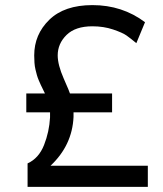

<svg xmlns="http://www.w3.org/2000/svg" viewBox="-20 -732 637 752"><path d="M88 0V-92Q132 -112 152.5 -164Q173 -216 176 -272V-292H83V-366H156Q154 -370 148 -382.5Q142 -395 139.5 -400Q137 -405 132 -417Q127 -429 124.5 -438Q122 -447 119 -459.5Q116 -472 115 -486Q114 -500 114 -515Q114 -597 173 -654.5Q232 -712 342 -712Q459 -712 548 -645L514 -563Q491 -582 475.5 -593Q460 -604 423 -616.5Q386 -629 342 -629Q275 -629 240.5 -595Q206 -561 206 -515Q206 -478 229.5 -424.5Q253 -371 254 -366H419V-292H268V-274Q263 -163 178 -83H559V0Z"/></svg>

Font: Overpass
Style: Regular
Weight: 400
Designer: Delve Withrington, Thomas Jockin
Foundry: Delve Fonts
Version: Version 3.000;DELV;Overpass